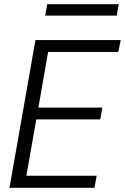

<svg xmlns="http://www.w3.org/2000/svg" viewBox="-20 -890 592 910"><path d="M25 0 148 -700H552L541 -644H208L162 -380H465L455 -324H152L105 -57H438L428 0ZM194 -816 204 -870H543L533 -816Z"/></svg>

Font: DM Sans 28pt Light
Style: Italic
Weight: 300
Italic angle: -10°
Version: Version 4.004;gftools[0.9.30]